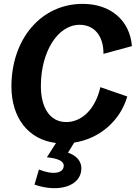

<svg xmlns="http://www.w3.org/2000/svg" viewBox="-20 -726 705 991"><path d="M181 149 158 227C286 271 400 233 400 143C400 107 376 77 331 62L363 10C493 -10 600 -101 637 -228L498 -276C472 -161 401 -96 322 -96C239 -96 191 -168 191 -282C191 -459 278 -598 391 -598C467 -598 515 -540 514 -448L661 -488C650 -621 551 -706 407 -706C190 -706 39 -522 39 -280C39 -118 126 -5 269 12L222 86C275 91 309 104 309 129C309 168 255 179 181 149Z"/></svg>

Font: Ronzino Bold
Style: Italic
Weight: 700
Italic angle: -8°
Designer: Nunzio Mazzaferro
Foundry: Collletttivo
Version: Version 1.000;Glyphs 3.3 (3337)